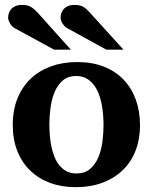

<svg xmlns="http://www.w3.org/2000/svg" viewBox="-20 -754 624 786"><path d="M403.8 -242.2Q403.8 -263.2 401.9 -286.4Q399.9 -309.6 395.3 -332Q390.6 -354.5 382.3 -374.5Q374 -394.5 361.6 -409.7Q349.1 -424.8 332 -433.8Q314.9 -442.9 292 -442.9Q258.3 -442.9 236.8 -424.3Q215.3 -405.8 203.4 -376.7Q191.4 -347.7 186.8 -313Q182.1 -278.3 182.1 -246.1Q182.1 -224.6 183.8 -201.2Q185.5 -177.7 190.2 -155.3Q194.8 -132.8 202.6 -112.8Q210.4 -92.8 222.9 -77.4Q235.4 -62 252.4 -53Q269.5 -43.9 293 -43.9Q327.1 -43.9 348.6 -62.3Q370.1 -80.6 382.3 -109.4Q394.5 -138.2 399.2 -173.3Q403.8 -208.5 403.8 -242.2ZM553.2 -241.2Q553.2 -185.1 535.4 -138.4Q517.6 -91.8 483.4 -58.3Q449.2 -24.9 400.1 -6.3Q351.1 12.2 289.1 12.2Q231.9 12.2 184.8 -5.4Q137.7 -22.9 103.8 -55.7Q69.8 -88.4 51 -135.5Q32.2 -182.6 32.2 -242.2Q32.2 -303.7 51.8 -351.6Q71.3 -399.4 106.2 -432.4Q141.1 -465.3 189.5 -482.7Q237.8 -500 295.9 -500Q357.9 -500 405.8 -481Q453.6 -461.9 486.3 -427.5Q519 -393.1 536.1 -345.7Q553.2 -298.3 553.2 -241.2ZM201.2 -550.8 39.1 -639.2Q33.7 -642.1 29.1 -647.2Q24.4 -652.3 21 -658.2Q17.6 -664.1 15.4 -670.2Q13.2 -676.3 13.2 -681.2Q13.2 -689.9 16.1 -699.5Q19 -709 25.6 -716.6Q32.2 -724.1 43.2 -729Q54.2 -733.9 70.3 -733.9Q80.6 -733.9 88.4 -732.4Q96.2 -731 103.5 -727.3Q110.8 -723.6 118.2 -717.5Q125.5 -711.4 134.3 -702.1L270 -550.8ZM415 -550.8 254.4 -639.2Q248.5 -642.1 243.9 -647.2Q239.3 -652.3 235.6 -658.2Q231.9 -664.1 230 -670.2Q228 -676.3 228 -681.2Q228 -689.9 231 -699.5Q233.9 -709 240.5 -716.6Q247.1 -724.1 258.1 -729Q269 -733.9 285.2 -733.9Q295.4 -733.9 303.2 -732.4Q311 -731 318.4 -727.3Q325.7 -723.6 332.8 -717.5Q339.8 -711.4 348.1 -702.1L485.4 -550.8Z"/></svg>

Font: Charis SIL Eur
Style: Bold
Weight: 700
Foundry: SIL International
Version: Version 5.000